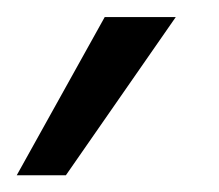

<svg xmlns="http://www.w3.org/2000/svg" viewBox="-180 -840 259 227"><path d="M-56.2 -819.8H27.8L-102.1 -632.8H-160.2Z"/></svg>

Font: Montserrat arm Light
Style: Regular
Weight: 300
Designer: Julieta Ulanovsky
Foundry: Julieta Ulanovsky
Version: Version 6.000;PS 006.000;hotconv 1.0.88;makeotf.lib2.5.64775